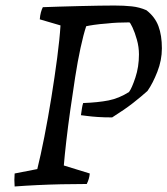

<svg xmlns="http://www.w3.org/2000/svg" viewBox="-20 -666 606 695"><path d="M33 9Q32 -3 32 -14.5Q32 -26 33 -38L115 -54Q127 -102 140.5 -170.5Q154 -239 166 -313.5Q178 -388 187 -456.5Q196 -525 199 -574L124 -596Q125 -610 128 -621Q131 -632 135 -640Q159 -641 194 -642Q229 -643 267 -644Q305 -645 339 -645.5Q373 -646 394 -646Q429 -646 457 -643Q485 -640 510 -629Q541 -605 553.5 -571.5Q566 -538 566 -491Q566 -448 549.5 -406Q533 -364 514 -337Q492 -317 462 -293.5Q432 -270 386 -241Q357 -241 334.5 -242.5Q312 -244 297 -246Q282 -248 273 -249Q275 -262 276.5 -273Q278 -284 281 -293Q335 -295 373 -302.5Q411 -310 447 -333Q457 -346 470 -385Q483 -424 483 -469Q483 -496 475.5 -522.5Q468 -549 459.5 -567Q451 -585 448 -585Q426 -585 405.5 -584Q385 -583 368 -581Q340 -579 320 -576Q300 -573 292 -571Q282 -541 271.5 -492.5Q261 -444 252 -386Q243 -328 234.5 -268Q226 -208 220 -155.5Q214 -103 211 -67L305 -38Q304 -28 301.5 -19Q299 -10 294 0Q247 0 202 1Q157 2 115 4Q73 6 33 9Z"/></svg>

Font: Labrada
Style: Italic
Weight: 400
Italic angle: -7°
Designer: Mercedes Jáuregui
Foundry: Omnibus-Type Team
Version: Version 1.000